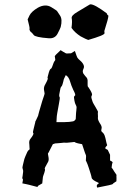

<svg xmlns="http://www.w3.org/2000/svg" viewBox="-20 -855 640 885"><path d="M471.7 -793.9C434.6 -821.3 409.2 -835.9 396.5 -835C394.5 -835 393.6 -834 391.6 -833C380.9 -827.1 363.3 -816.4 337.9 -800.8C317.4 -789.1 308.6 -779.3 310.5 -770.5C312.5 -762.7 312.5 -747.1 309.6 -726.6C320.3 -710.9 335 -698.2 351.6 -687.5C369.1 -677.7 380.9 -672.9 386.7 -670.9C436.5 -685.5 461.9 -695.3 461.9 -702.1L460.9 -711.9C473.6 -751 479.5 -774.4 479.5 -781.2C479.5 -783.2 479.5 -783.2 478.5 -784.2C475.6 -785.2 473.6 -788.1 471.7 -793.9ZM243.2 -803.7C242.2 -805.7 233.4 -811.5 215.8 -822.3C198.2 -833 176.8 -832 154.3 -819.3C134.8 -807.6 122.1 -795.9 116.2 -784.2C110.4 -772.5 107.4 -766.6 107.4 -765.6C114.3 -739.3 117.2 -725.6 116.2 -722.7C115.2 -719.7 116.2 -715.8 119.1 -710.9C126 -705.1 131.8 -699.2 135.7 -693.4C139.6 -687.5 162.1 -681.6 204.1 -678.7C223.6 -676.8 237.3 -684.6 245.1 -699.2C252.9 -713.9 257.8 -724.6 259.8 -730.5C265.6 -753.9 264.6 -771.5 256.8 -783.2C249 -794.9 244.1 -801.8 243.2 -803.7ZM288.1 -608.4C284.2 -608.4 279.3 -611.3 271.5 -616.2C263.7 -621.1 259.8 -623 259.8 -624C240.2 -606.4 231.4 -596.7 232.4 -594.7C233.4 -592.8 233.4 -588.9 234.4 -583C235.4 -579.1 234.4 -576.2 231.4 -573.2C228.5 -570.3 225.6 -561.5 220.7 -547.9C218.8 -542 216.8 -539.1 212.9 -537.1C210 -535.2 206.1 -526.4 202.1 -509.8C199.2 -500 198.2 -495.1 200.2 -494.1C201.2 -492.2 198.2 -483.4 189.5 -467.8C184.6 -460 181.6 -451.2 182.6 -442.4C183.6 -434.6 184.6 -428.7 185.5 -424.8C186.5 -423.8 182.6 -412.1 174.8 -389.6C168 -367.2 163.1 -350.6 160.2 -339.8C157.2 -329.1 156.2 -325.2 156.2 -324.2C157.2 -324.2 153.3 -316.4 146.5 -301.8C143.6 -295.9 141.6 -293 142.6 -292C142.6 -291 139.6 -278.3 133.8 -255.9C131.8 -248 130.9 -244.1 133.8 -241.2C135.7 -238.3 131.8 -229.5 120.1 -214.8C115.2 -209 113.3 -200.2 115.2 -189.5C116.2 -178.7 116.2 -172.9 116.2 -171.9C117.2 -168 116.2 -165 112.3 -163.1C108.4 -161.1 103.5 -150.4 96.7 -133.8C93.8 -127 90.8 -119.1 88.9 -108.4C85.9 -97.7 85 -90.8 84 -86.9C83 -84 83 -80.1 85 -75.2C87.9 -70.3 86.9 -58.6 84 -42C83 -39.1 83 -38.1 83 -36.1C82 -33.2 83 -32.2 84 -31.2C86.9 -30.3 85.9 -22.5 83 -9.8C97.7 -6.8 108.4 -4.9 115.2 -2.9C122.1 -1 134.8 2 152.3 6.8L156.2 1C157.2 1 162.1 -2.9 174.8 -9.8L177.7 -38.1C176.8 -38.1 179.7 -44.9 184.6 -59.6C187.5 -68.4 188.5 -74.2 186.5 -76.2C184.6 -78.1 189.5 -87.9 199.2 -104.5C204.1 -111.3 205.1 -119.1 204.1 -127C203.1 -134.8 202.1 -140.6 201.2 -144.5C200.2 -147.5 202.1 -149.4 204.1 -152.3C206.1 -155.3 211.9 -168 223.6 -190.4C231.4 -193.4 236.3 -194.3 237.3 -194.3C238.3 -194.3 246.1 -194.3 263.7 -196.3C272.5 -197.3 278.3 -198.2 280.3 -197.3C282.2 -196.3 294.9 -197.3 319.3 -200.2C322.3 -201.2 325.2 -200.2 329.1 -197.3C333 -195.3 342.8 -193.4 358.4 -190.4C369.1 -157.2 375 -140.6 376 -140.6C377 -139.6 377 -132.8 376 -119.1C375 -116.2 376 -113.3 378.9 -108.4C381.8 -103.5 384.8 -93.8 389.6 -80.1C396.5 -58.6 401.4 -43.9 402.3 -36.1C403.3 -29.3 413.1 -21.5 431.6 -13.7C436.5 -11.7 436.5 -9.8 431.6 -6.8C425.8 -3.9 424.8 1 427.7 9.8C475.6 1 499 -4.9 500 -6.8C500 -8.8 505.9 -12.7 516.6 -19.5C517.6 -30.3 516.6 -38.1 516.6 -43C516.6 -46.9 517.6 -48.8 516.6 -49.8C515.6 -50.8 511.7 -56.6 505.9 -65.4C501 -74.2 498 -79.1 496.1 -80.1C494.1 -80.1 494.1 -85 496.1 -95.7C497.1 -99.6 497.1 -102.5 499 -105.5C500 -107.4 496.1 -111.3 487.3 -115.2V-141.6C487.3 -142.6 483.4 -149.4 476.6 -164.1L467.8 -168.9C462.9 -170.9 464.8 -175.8 472.7 -183.6C474.6 -185.5 474.6 -187.5 472.7 -189.5C471.7 -191.4 469.7 -201.2 465.8 -218.8C463.9 -227.5 460.9 -235.4 456.1 -241.2L448.2 -249C446.3 -252 446.3 -256.8 448.2 -262.7C450.2 -268.6 447.3 -277.3 439.5 -288.1C435.5 -294.9 432.6 -300.8 431.6 -305.7C430.7 -309.6 431.6 -313.5 431.6 -318.4C430.7 -331.1 430.7 -337.9 431.6 -338.9C432.6 -339.8 428.7 -346.7 420.9 -360.4C414.1 -372.1 408.2 -380.9 406.2 -387.7C404.3 -394.5 403.3 -398.4 402.3 -400.4C400.4 -406.2 400.4 -411.1 403.3 -415C406.2 -418.9 403.3 -427.7 395.5 -440.4C388.7 -451.2 385.7 -456.1 384.8 -456.1C383.8 -457 383.8 -462.9 383.8 -476.6C384.8 -488.3 381.8 -495.1 377.9 -499C374 -502.9 371.1 -506.8 368.2 -510.7C360.4 -518.6 359.4 -528.3 365.2 -539.1C371.1 -550.8 363.3 -565.4 341.8 -583C339.8 -585.9 337.9 -587.9 336.9 -588.9C335.9 -589.8 332 -599.6 325.2 -620.1C313.5 -613.3 308.6 -610.4 307.6 -609.4C306.6 -609.4 299.8 -609.4 288.1 -608.4ZM283.2 -508.8C292 -503.9 298.8 -494.1 302.7 -480.5C306.6 -466.8 311.5 -454.1 317.4 -441.4C326.2 -424.8 329.1 -416 325.2 -414.1C322.3 -412.1 320.3 -409.2 321.3 -403.3C323.2 -386.7 326.2 -377 329.1 -372.1C332 -367.2 333 -363.3 333 -359.4C332 -356.4 333 -352.5 332 -347.7C331.1 -343.8 330.1 -330.1 329.1 -305.7L323.2 -298.8C319.3 -293.9 292 -291 240.2 -292C240.2 -293 240.2 -299.8 241.2 -310.5C241.2 -321.3 245.1 -340.8 251 -373C254.9 -394.5 256.8 -405.3 254.9 -407.2C252.9 -409.2 252 -415 253.9 -423.8C256.8 -443.4 259.8 -454.1 262.7 -456.1C265.6 -458 266.6 -461.9 268.6 -467.8C272.5 -480.5 273.4 -486.3 273.4 -487.3C272.5 -487.3 276.4 -494.1 283.2 -508.8Z"/></svg>

Font: Hermetico
Style: Regular
Weight: 400
Version: Version 1.0